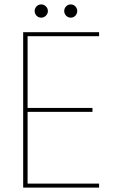

<svg xmlns="http://www.w3.org/2000/svg" viewBox="-20 -850 519 870"><path d="M429 -704V-686H105V-361H399V-343H105V-18H429V0H85V-704ZM167 -770Q154 -770 145.5 -779Q137 -788 137 -800Q137 -812 145.5 -821Q154 -830 167 -830Q179 -830 188 -821Q197 -812 197 -800Q197 -788 188 -779Q179 -770 167 -770ZM301 -770Q288 -770 279.5 -779Q271 -788 271 -800Q271 -812 279.5 -821Q288 -830 301 -830Q313 -830 321.5 -821Q330 -812 330 -800Q330 -788 321.5 -779Q313 -770 301 -770Z"/></svg>

Font: Poppins Thin
Style: Regular
Weight: 250
Designer: Ninad Kale (Devanagari), Jonny Pinhorn (Latin)
Foundry: Indian Type Foundry
Version: Version 3.200;PS 1.000;hotconv 16.6.54;makeotf.lib2.5.65590